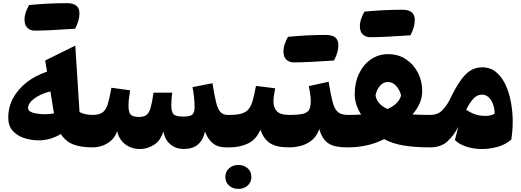

<svg xmlns="http://www.w3.org/2000/svg" viewBox="-20 -951 3360 1239"><path d="M283.7 -488.8 271.5 -560.5 465.8 -656.7 493.2 -228Q526.9 -209.5 578.1 -209.5H578.6V0H578.1Q499.5 0 450.7 -19.8Q401.9 -39.6 373 -86.4Q337.4 -64.9 301.5 -55.2Q265.6 -45.4 229.5 -45.4Q182.1 -45.4 137 -59.8Q91.8 -74.2 62.5 -106.4Q33.2 -138.7 33.2 -191.9Q33.2 -259.3 64.2 -317.1Q95.2 -375 151.6 -419.2Q208 -463.4 283.7 -488.8ZM305.2 -361.3Q243.7 -346.2 202.4 -315.9Q161.1 -285.6 161.1 -252.9Q161.1 -238.8 177 -230.2Q192.9 -221.7 218.3 -217.8Q243.7 -213.9 271 -213.9Q286.6 -213.9 301.3 -215.6Q315.9 -217.3 328.1 -219.2Q323.2 -251 317.4 -286.1Q311.5 -321.3 305.2 -361.3ZM464.4 -765.6Q289.6 -753.4 203.6 -753.4Q177.2 -753.4 157.7 -770.5Q138.2 -787.6 138.2 -826.4Q138.2 -865.2 167.5 -918.5Q294.4 -930.7 412.6 -930.7Q492.7 -930.7 492.7 -864.7Q492.7 -818.4 464.4 -765.6Z M1167 10.3Q1114.7 10.3 1079.6 -19.3Q1044.4 -48.8 1033.7 -103Q1018.6 -46.9 976.1 -18.1Q933.6 10.7 882.8 10.7Q828.6 10.7 788.3 -19.8Q748 -50.3 735.8 -105Q724.6 -69.3 699.2 -45.9Q673.8 -22.5 641.8 -11.2Q609.9 0 578.6 0Q567.9 0 562.3 -8.3Q556.6 -16.6 556.6 -39.6V-170.4Q556.6 -193.4 562.3 -201.4Q567.9 -209.5 578.6 -209.5Q620.6 -209.5 642.3 -225.8Q664.1 -242.2 675.8 -280.5Q687.5 -318.8 699.2 -384.8L819.8 -368.2Q809.1 -306.2 809.1 -270Q809.1 -229.5 822 -212.9Q835 -196.3 877.4 -196.3Q909.2 -196.3 926 -209.7Q942.9 -223.1 952.4 -257.1Q961.9 -291 970.7 -353H1091.3Q1088.9 -335 1087.2 -311.8Q1085.4 -288.6 1085.4 -272.9Q1085.4 -231.4 1098.9 -215.1Q1112.3 -198.7 1161.6 -198.7Q1209.5 -198.7 1222.7 -213.1Q1235.8 -227.5 1235.8 -259.3Q1235.8 -293.9 1231.2 -331.5Q1226.6 -369.1 1222.2 -388.7L1351.1 -414.1Q1363.3 -336.4 1374.3 -291.7Q1385.3 -247.1 1402.3 -228.3Q1419.4 -209.5 1448.7 -209.5H1461.9V0H1439Q1384.8 0 1352.8 -26.9Q1320.8 -53.7 1302.7 -101.6Q1277.8 10.3 1167 10.3Z M1434.1 190.9Q1434.1 155.8 1458.7 134.5Q1483.4 113.3 1518.1 113.3Q1553.2 113.3 1577.6 134.5Q1602.1 155.8 1602.1 190.9Q1602.1 225.6 1577.6 246.8Q1553.2 268.1 1518.1 268.1Q1483.4 268.1 1458.7 246.8Q1434.1 225.6 1434.1 190.9ZM1461.9 0Q1451.2 0 1445.6 -8.3Q1439.9 -16.6 1439.9 -39.6V-170.4Q1439.9 -193.4 1445.6 -201.4Q1451.2 -209.5 1461.9 -209.5Q1511.2 -209.5 1540.3 -218.5Q1569.3 -227.5 1585.7 -248.5Q1602.1 -269.5 1611.8 -305.7Q1621.6 -341.8 1631.8 -396.5L1755.9 -381.3Q1751.5 -357.9 1748 -336.2Q1744.6 -314.5 1744.6 -295.9Q1744.6 -257.3 1766.6 -233.4Q1788.6 -209.5 1846.2 -209.5H1846.7V0H1846.2Q1765.6 0 1724.1 -25.9Q1682.6 -51.8 1660.2 -114.3Q1634.3 -51.3 1581.5 -25.6Q1528.8 0 1461.9 0Z M1846.7 0Q1835.9 0 1830.3 -8.3Q1824.7 -16.6 1824.7 -39.6V-170.4Q1824.7 -193.4 1830.3 -201.4Q1835.9 -209.5 1846.7 -209.5Q1908.2 -209.5 1937.7 -217.5Q1967.3 -225.6 1976.3 -245.6Q1985.4 -265.6 1985.4 -301.8Q1985.4 -320.3 1981 -349.1Q1976.6 -377.9 1972.7 -395.5L2100.6 -423.3Q2113.8 -342.3 2125.7 -295.4Q2137.7 -248.5 2159.4 -229Q2181.2 -209.5 2223.1 -209.5H2223.6V0H2223.1Q2178.2 0 2142.3 -7.8Q2106.4 -15.6 2080.8 -41Q2055.2 -66.4 2040 -118.7Q2026.4 -75.7 1996.6 -49.6Q1966.8 -23.4 1927.5 -11.7Q1888.2 0 1846.7 0ZM2135.3 -560.5Q1960.4 -548.3 1874.5 -548.3Q1848.1 -548.3 1828.6 -565.4Q1809.1 -582.5 1809.1 -621.3Q1809.1 -660.2 1838.4 -713.4Q1965.3 -725.6 2083.5 -725.6Q2163.6 -725.6 2163.6 -659.7Q2163.6 -613.3 2135.3 -560.5Z M2484.9 -601.6Q2549.3 -601.6 2598.9 -569.1Q2648.4 -536.6 2676.5 -482.4Q2704.6 -428.2 2704.6 -362.8Q2704.6 -320.8 2687.3 -282.5Q2669.9 -244.1 2641.6 -212.4Q2665.5 -210.9 2697.5 -210.2Q2729.5 -209.5 2755.9 -209.5H2756.3V0H2755.9Q2657.2 0 2585 -12Q2512.7 -23.9 2459 -53.2Q2355 0 2223.6 0Q2212.9 0 2207.3 -8.3Q2201.7 -16.6 2201.7 -39.6V-170.4Q2201.7 -193.4 2207.3 -201.4Q2212.9 -209.5 2223.6 -209.5Q2246.1 -209.5 2270.3 -210Q2294.4 -210.4 2310.5 -211.9Q2292.5 -239.3 2280.8 -272.9Q2269 -306.6 2269 -343.8Q2269 -417.5 2296.9 -475.8Q2324.7 -534.2 2373.5 -567.9Q2422.4 -601.6 2484.9 -601.6ZM2482.9 -421.9Q2452.1 -421.9 2430.4 -395.3Q2408.7 -368.7 2403.3 -334Q2410.2 -301.8 2430.4 -281.5Q2450.7 -261.2 2480 -247.6Q2513.2 -261.7 2535.9 -282.5Q2558.6 -303.2 2568.4 -334.5Q2561 -368.2 2537.8 -395Q2514.6 -421.9 2482.9 -421.9ZM2628.4 -723.1Q2453.6 -710.9 2367.7 -710.9Q2341.3 -710.9 2321.8 -728Q2302.2 -745.1 2302.2 -783.9Q2302.2 -822.8 2331.5 -876Q2458.5 -888.2 2576.7 -888.2Q2656.7 -888.2 2656.7 -822.3Q2656.7 -775.9 2628.4 -723.1Z M3091.8 -516.6Q3144 -516.6 3181.2 -485.8Q3218.3 -455.1 3242.2 -404.1Q3266.1 -353 3277.3 -290.8Q3288.6 -228.5 3288.6 -166Q3288.6 -135.3 3286.1 -106.2Q3283.7 -77.1 3279.3 -50.3Q3242.7 -18.1 3192.1 -3.7Q3141.6 10.7 3090.3 10.7Q3039.6 10.7 2991.9 -3.9Q2944.3 -18.6 2915.5 -47.4L2937.5 -132.8Q2909.2 -76.7 2866.9 -38.3Q2824.7 0 2756.3 0Q2745.6 0 2740 -8.3Q2734.4 -16.6 2734.4 -39.6V-170.4Q2734.4 -193.4 2740 -201.4Q2745.6 -209.5 2756.3 -209.5Q2806.2 -209.5 2835.7 -240.7Q2865.2 -272 2884.3 -312Q2920.9 -387.7 2952.6 -432.4Q2984.4 -477.1 3017.6 -496.8Q3050.8 -516.6 3091.8 -516.6ZM3089.8 -340.3Q3057.6 -340.3 3033.2 -312.5Q3008.8 -284.7 2988.3 -243.2Q3010.3 -226.6 3041.7 -214.8Q3073.2 -203.1 3110.4 -203.1Q3127 -203.1 3142.8 -206.3Q3158.7 -209.5 3171.9 -217.3Q3171.9 -249.5 3161.9 -277.6Q3151.9 -305.7 3133.5 -323Q3115.2 -340.3 3089.8 -340.3Z"/></svg>

Font: Pinar DS4-ExtraBold
Style: Regular
Weight: 800
Designer: Amin Abedi
Version: Version 2.000